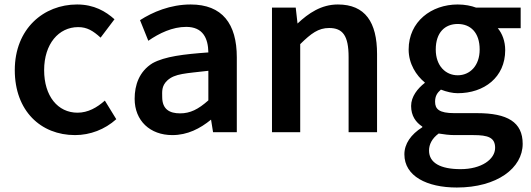

<svg xmlns="http://www.w3.org/2000/svg" viewBox="-20 -590 2370 857"><path d="M315 13C382 13 448 -12 499 -58L448 -141C413 -110 373 -87 326 -87C238 -87 177 -161 177 -277C177 -394 242 -469 329 -469C368 -469 395 -453 429 -422L491 -504C452 -539 400 -570 324 -570C175 -570 46 -462 46 -277C46 -95 162 13 315 13Z M749 13C817 13 873 -16 922 -56L931 0H1037V-334C1037 -484 972 -570 831 -570C740 -570 661 -536 605 -500L642 -408C691 -442 750 -470 811 -470C886 -470 909 -419 910 -356C799 -348 716 -338 661 -308C601 -271 581 -210 581 -149C581 -51 650 13 749 13ZM704 -157C704 -180 700 -206 727 -231C761 -262 808 -262 910 -274V-142C865 -102 829 -84 784 -84C737 -84 704 -102 704 -157Z M1308 -485 1300 -556H1194V0H1320V-393C1369 -441 1401 -465 1449 -465C1510 -465 1536 -431 1536 -335V0H1663V-349C1663 -491 1610 -570 1488 -570C1414 -570 1357 -531 1308 -485Z M2019 247C2199 247 2313 160 2313 52C2313 -45 2245 -85 2109 -85H2008C1940 -85 1922 -103 1922 -136C1922 -162 1932 -176 1948 -190C1974 -180 2000 -174 2023 -174C2141 -174 2235 -245 2235 -366C2235 -406 2222 -440 2202 -464H2304V-556H2105C2084 -564 2055 -570 2023 -570C1906 -570 1804 -494 1804 -369C1804 -305 1838 -253 1876 -222V-220C1844 -195 1815 -159 1815 -117C1815 -73 1836 -44 1865 -25V-22C1814 10 1785 52 1785 99C1785 196 1885 247 2019 247ZM1895 82C1895 55 1908 28 1938 6C1962 10 1986 13 2010 13H2093C2159 13 2190 24 2190 70C2190 121 2129 165 2036 165C1946 165 1895 137 1895 82ZM1925 -369C1925 -445 1966 -483 2023 -483C2080 -483 2121 -445 2121 -369C2121 -296 2077 -254 2023 -254C1969 -254 1925 -296 1925 -369Z"/></svg>

Font: Bithumb Trading Sans Semibold
Style: Regular
Weight: 600
Designer: Ham Hyungwon
Foundry: Bithumb
Version: Version 0.500;FEAKit 1.0